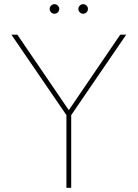

<svg xmlns="http://www.w3.org/2000/svg" viewBox="-20 -892 654 912"><path d="M34.1 0ZM318.2 0H295.5V-345.2L34.1 -727.3H62.5L305.4 -370.7H308.2L551.1 -727.3H579.5L318.2 -345.2ZM238.6 -826.7Q229.4 -826.7 222.7 -833.5Q215.9 -840.2 215.9 -849.4Q215.9 -858.7 222.7 -865.4Q229.4 -872.2 238.6 -872.2Q247.9 -872.2 254.6 -865.4Q261.4 -858.7 261.4 -849.4Q261.4 -840.2 254.6 -833.5Q247.9 -826.7 238.6 -826.7ZM375 -826.7Q365.8 -826.7 359 -833.5Q352.3 -840.2 352.3 -849.4Q352.3 -858.7 359 -865.4Q365.8 -872.2 375 -872.2Q384.2 -872.2 391 -865.4Q397.7 -858.7 397.7 -849.4Q397.7 -840.2 391 -833.5Q384.2 -826.7 375 -826.7Z"/></svg>

Font: Linik Sans Thin
Style: Regular
Weight: 100
Designer: Fonts by Rasmus Andersson / Changes by Cristiano Sobral with parts from Marc Monis
Foundry: rsms
Version: Version 3.020; ttfautohint (v1.6)